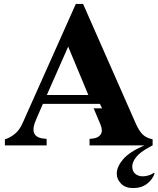

<svg xmlns="http://www.w3.org/2000/svg" viewBox="-20 -742 809 980"><path d="M458 -189H501L490 -212H199L166 -136Q144 -87 154 -63Q164 -39 201 -35L218 -33V0H5V-31Q30 -38 55 -58Q80 -78 96 -115L367 -722H404L675 -107Q690 -74 708 -56Q726 -38 759 -31V0L744 8Q694 35 674.5 60.5Q655 86 655 108Q655 132 670.5 145Q686 158 709 158Q722 158 737.5 153.5Q753 149 766 140L769 143Q759 174 730.5 196Q702 218 659 218Q620 218 598 195.5Q576 173 576 144Q576 110 607.5 72Q639 34 717 0H437V-33L454 -35Q482 -38 494 -56Q506 -74 493 -106ZM219 -257H431L328 -504Z"/></svg>

Font: Redaction
Style: Bold
Weight: 700
Designer: Jeremy Mickel / Forest Young
Foundry: MCKL
Version: Version 2.001; Redaction Bold